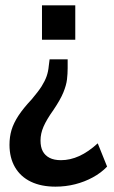

<svg xmlns="http://www.w3.org/2000/svg" viewBox="-20 -509 426 718"><path d="M187.5 189Q134 189 95.5 170.5Q57 152 36.2 116.5Q15.5 81 15.5 32.5Q15.5 2.5 23.2 -23.2Q31 -49 49.2 -76.8Q67.5 -104.5 98.5 -137.5Q123.5 -167 135.8 -186.5Q148 -206 154.2 -223.5Q160.5 -241 162.5 -263.5L165.5 -287H233V-254Q233 -233 230.5 -211.8Q228 -190.5 217 -163.5Q206 -136.5 180 -98Q154 -61.5 142.8 -35.5Q131.5 -9.5 131.5 16.5Q131.5 41 140 56.8Q148.5 72.5 165.2 81.2Q182 90 208 90Q242.5 90 276.5 74.5Q310.5 59 345.5 27L380.5 114Q358 137.5 327.2 154.2Q296.5 171 261 180Q225.5 189 187.5 189ZM137 -360.5V-489H261.5V-360.5Z"/></svg>

Font: Nunito Sans 12pt ExtraLight Condensed
Style: Regular
Weight: 200
Width: 3
Version: Version 3.101;gftools[0.9.27]